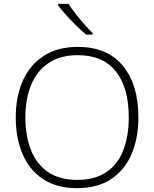

<svg xmlns="http://www.w3.org/2000/svg" viewBox="-20 -969 803 999"><path d="M700 -358Q700 -250 664.5 -167Q629 -84 558 -37Q487 10 381 10Q275 10 204 -37Q133 -84 97.5 -167Q62 -250 62 -359Q62 -467 99 -549.5Q136 -632 208 -678.5Q280 -725 385 -725Q537 -725 618.5 -627.5Q700 -530 700 -358ZM112 -359Q112 -262 141 -188.5Q170 -115 230 -74Q290 -33 382 -33Q474 -33 533.5 -73.5Q593 -114 621.5 -187.5Q650 -261 650 -358Q650 -512 583 -597Q516 -682 385 -682Q293 -682 232.5 -641Q172 -600 142 -527Q112 -454 112 -359ZM337 -949Q350 -927 372 -899Q394 -871 417.5 -844Q441 -817 462 -797V-789H428Q403 -810 375 -837.5Q347 -865 322.5 -892.5Q298 -920 282 -941V-949Z"/></svg>

Font: Noto Sans Thaana ExtraLight
Style: Regular
Weight: 200
Designer: David Williams
Foundry: Google Inc.
Version: Version 3.001; ttfautohint (v1.8.4.7-5d5b)